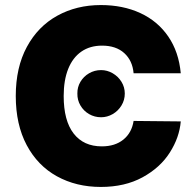

<svg xmlns="http://www.w3.org/2000/svg" viewBox="-20 -737 784 767"><path d="M387.7 -554.7Q339.4 -554.7 304.9 -530.8Q270.5 -506.8 252.4 -461.7Q234.4 -416.5 234.4 -353.5Q234.4 -254.9 274.2 -203.6Q314 -152.3 386.7 -152.3Q439.5 -152.3 472.9 -179.4Q506.3 -206.5 513.7 -253.9L702.1 -252Q696.8 -188 658.4 -127.7Q620.1 -67.4 549.6 -28.8Q479 9.8 382.8 9.8Q284.7 9.8 207.5 -32.7Q130.4 -75.2 86.7 -157.2Q43 -239.3 43 -353.5Q43 -467.8 87.4 -549.8Q131.8 -631.8 209 -674.3Q286.1 -716.8 382.8 -716.8Q471.2 -716.8 540.5 -684.8Q609.9 -652.8 652.1 -591.3Q694.3 -529.8 702.1 -444.3H513.7Q509.3 -495.1 476.3 -524.9Q443.4 -554.7 387.7 -554.7ZM289.1 -363.3Q288.6 -388.7 301.3 -410.2Q314 -431.6 335.9 -444.3Q357.9 -457 383.8 -457Q408.2 -457 430.2 -444.3Q452.1 -431.6 465.3 -410.2Q478.5 -388.7 478.5 -363.3Q478.5 -337.4 465.3 -315.7Q452.1 -293.9 430.2 -281.2Q408.2 -268.6 383.8 -268.6Q357.9 -268.6 335.9 -281.2Q314 -293.9 301.3 -315.7Q288.6 -337.4 289.1 -363.3Z"/></svg>

Font: Pretendard GOV Black
Style: Regular
Weight: 900
Designer: Base glyphs from Inter by Rasmus Andersson; Hangeul glyphs from Noto Sans CJK(Source Han Sans) by Jang Soo-young and Kan
Foundry: Kil Hyung-jin
Version: Version 1.309